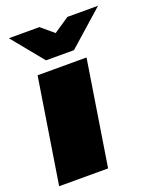

<svg xmlns="http://www.w3.org/2000/svg" viewBox="-132 -780 704 860"><g transform="rotate(-20 220.0 -350.0)"><path d="M204.2 -550H137.5L15 -700H160.8L220 -650L294.2 -700H440L270.8 -550ZM0 0 79.2 -500H312.5L233.3 0Z"/></g></svg>

Font: BoonTook
Style: Italic
Weight: 400
Italic angle: -9°
Designer: Sungsit Sawaiwan
Foundry: FontUni
Version: Version 3.0